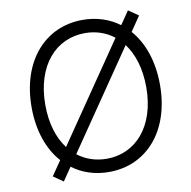

<svg xmlns="http://www.w3.org/2000/svg" viewBox="-84 -828 926 929"><g transform="rotate(-10 379.5 -364.0)"><path d="M379.9 9.8C564 9.8 694.8 -135.7 694.8 -363.3C694.8 -479 661.1 -573.7 604 -638.7L653.3 -710.9L604.5 -744.6L560.1 -679.7C510.3 -716.8 448.7 -737.3 379.9 -737.3C195.8 -737.3 64 -591.3 64 -363.3C64 -247.6 98.1 -152.8 155.8 -87.9L106.9 -16.6L155.3 17.1L199.7 -47.9C249.5 -10.3 311 9.8 379.9 9.8ZM379.9 -55.2C325.7 -55.2 276.9 -71.8 237.3 -102.5L564.5 -581.1C604 -528.3 627.4 -454.6 627.4 -363.3C627.4 -169.9 521.5 -55.2 379.9 -55.2ZM131.3 -363.3C131.3 -557.6 237.8 -672.4 379.9 -672.4C433.6 -672.4 482.4 -655.8 522.5 -624.5L194.8 -145.5C154.8 -198.2 131.3 -272 131.3 -363.3Z"/></g></svg>

Font: Raveo Light
Style: Regular
Weight: 300
Designer: Jakub Foglar, Rasmus Andersson (Inter)
Foundry: Jakubfoglar.com
Version: Version 1.100;Glyphs 3.2.3 (3260)